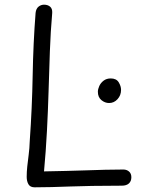

<svg xmlns="http://www.w3.org/2000/svg" viewBox="-20 -795 623 820"><path d="M132 -740Q134 -758 144.5 -766.5Q155 -775 168 -775Q184 -775 194 -766.5Q204 -758 203 -740Q196 -660 193 -576Q190 -492 187.5 -407Q185 -322 180.5 -235.5Q176 -149 168 -63Q218 -64 262.5 -65Q307 -66 348.5 -67.5Q390 -69 429 -70Q468 -71 507 -71Q521 -71 531 -62.5Q541 -54 541 -38Q541 -21 530.5 -11.5Q520 -2 500 -2Q428 -2 374 -1Q320 0 278.5 1.5Q237 3 201 4Q165 5 128 5Q109 5 101.5 -8Q94 -21 94 -40Q94 -61 96.5 -84.5Q99 -108 102.5 -134.5Q106 -161 107 -192Q117 -333 119.5 -472.5Q122 -612 132 -740ZM446 -355Q428 -355 413 -367.5Q398 -380 398 -403Q398 -414 404 -427.5Q410 -441 422.5 -450.5Q435 -460 453 -460Q477 -460 487 -443.5Q497 -427 497 -411Q497 -388 482 -371.5Q467 -355 446 -355Z"/></svg>

Font: Playpen Sans Light
Style: Regular
Weight: 300
Designer: Laura Meseguer, Veronika Burian, José Scaglione
Foundry: TypeTogether
Version: Version 1.001